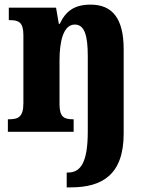

<svg xmlns="http://www.w3.org/2000/svg" viewBox="-20 -569 638 829"><path d="M268 240H286C419 240 514 187 514 8V-356C514 -491 464 -549 371 -549C299 -549 263 -519 238 -466H234L222 -536H18V-482H22C61 -482 81 -473 81 -417V-123C81 -63 58 -54 18 -54H14V0H298V-54H296C257 -54 237 -63 237 -119V-308C237 -389 253 -463 303 -463C346 -463 359 -413 359 -327V-1C359 135 327 176 273 176H268Z"/></svg>

Font: Noto Serif Condensed ExtraBold
Style: Regular
Weight: 800
Width: 3
Designer: Monotype Design Team
Foundry: Monotype Imaging Inc.
Version: Version 2.013